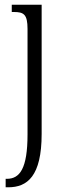

<svg xmlns="http://www.w3.org/2000/svg" viewBox="-20 -556 277 816"><path d="M4 240H15C96 240 157 193 157 13V-536H30V-505H39C81 -505 97 -495 97 -433V15C97 161 64 204 9 204H4Z"/></svg>

Font: Noto Serif Georgian ExtraCondensed Light
Style: Regular
Weight: 300
Width: 2
Designer: Monotype Design Team, Akaki Razmadze
Foundry: Google LLC
Version: Version 2.003